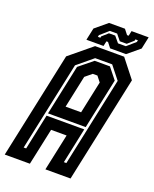

<svg xmlns="http://www.w3.org/2000/svg" viewBox="-178 -926 810 1012"><g transform="rotate(20 227.0 -420.0)"><path d="M-24.5 0 102.5 -597 227.5 -700H390.5L471.5 -597L344.5 0H203.5L247.5 -206H160.5L116.5 0ZM56.5 -69H70.5L112.5 -268H324L282 -69H296L402 -568.5L345 -640.5H249.5L162.5 -568.5ZM115.5 -282 175.5 -564.5 252 -626.5H337.5L387 -564.5L327 -282ZM190.5 -347H277.5L316 -528L292 -558.5H266L229 -528ZM173 -716 187.5 -784 255 -840H344L366 -812H375L381 -840H477L462.5 -772L395 -716H306L284 -744H275L269 -716ZM224.5 -751H238.5L240 -759L273 -788.5H308L336 -755H380L427 -796L429 -806H415L413.5 -798L380 -768.5H341L314 -802H273L226.5 -761Z"/></g></svg>

Font: Tourney Condensed Regular
Style: Bold Italic
Weight: 700
Width: 3
Italic angle: -12°
Designer: Tyler Finck
Foundry: Etcetera Type Co
Version: Version 1.010; ttfautohint (v1.8.3)